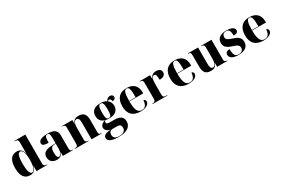

<svg xmlns="http://www.w3.org/2000/svg" viewBox="126 -2221 5749 3917"><g transform="rotate(-30 3000.0 -262.0)"><path d="M242 10C325 10 372 -34 388 -134H390V0H645V-10H637C605 -10 565 -19 565 -77V-760H304V-750H317C352 -750 389 -740 389 -686V-594C389 -556 389 -484 390 -405H388C372 -504 318 -549 236 -549C111 -549 42 -458 42 -271C42 -81 111 10 242 10ZM298 -19C245 -19 219 -110 219 -278C219 -430 246 -513 298 -513C356 -513 389 -427 389 -277C389 -110 354 -19 298 -19Z M871 10C931 10 984 -10 1009 -90H1011V0H1249V-10H1245C1200 -10 1185 -26 1185 -80V-381C1185 -506 1111 -550 964 -550C846 -550 748 -521 748 -446C748 -396 796 -377 894 -377C894 -501 908 -540 955 -540C996 -540 1010 -514 1010 -430V-298L928 -295C779 -290 706 -244 706 -143C706 -47 771 10 871 10ZM934 -25C900 -25 884 -61 884 -151C884 -245 905 -282 972 -286L1010 -288V-166C1010 -90 980 -25 934 -25Z M1292 0H1620V-10H1612C1575 -10 1545 -19 1545 -74V-336C1545 -430 1563 -510 1623 -510C1671 -510 1687 -468 1687 -383V0H1928V-10H1924C1879 -10 1862 -19 1862 -80V-358C1862 -493 1806 -550 1694 -550C1619 -550 1566 -523 1546 -442H1544V-536H1295V-526H1303C1339 -526 1370 -517 1370 -464V-76C1370 -19 1338 -10 1300 -10H1292Z M2191 236C2394 236 2491 163 2491 40C2491 -60 2427 -114 2288 -114H2176C2122 -114 2104 -132 2104 -158C2104 -175 2111 -187 2130 -198C2155 -191 2183 -188 2214 -188C2365 -188 2432 -262 2432 -363C2432 -422 2407 -472 2362 -505C2374 -516 2387 -522 2400 -522C2428 -522 2446 -498 2446 -459C2497 -459 2521 -485 2521 -520C2521 -556 2496 -581 2453 -581C2410 -581 2379 -558 2353 -512C2317 -536 2270 -550 2214 -550C2061 -550 1991 -482 1991 -369C1991 -283 2038 -224 2118 -201C2045 -180 2004 -140 2004 -88C2004 -34 2049 13 2133 23C2002 29 1947 63 1947 122C1947 194 2030 236 2191 236ZM2212 -198C2162 -198 2144 -240 2144 -362C2144 -494 2162 -540 2211 -540C2260 -540 2277 -494 2277 -363C2277 -241 2260 -198 2212 -198ZM2209 226C2125 226 2080 193 2080 123C2080 66 2108 30 2167 30H2273C2335 30 2363 57 2363 111C2363 190 2304 226 2209 226Z M2840 10C2974 10 3049 -44 3049 -109C3049 -138 3033 -156 3002 -162C2995 -49 2952 -3 2878 -3C2781 -3 2743 -83 2742 -285H3069V-309C3069 -468 2976 -550 2824 -550C2660 -550 2566 -454 2566 -266C2566 -91 2658 10 2840 10ZM2895 -295H2742C2743 -479 2768 -540 2824 -540C2879 -540 2895 -479 2895 -295Z M3123 0H3475V-10H3441C3408 -10 3376 -18 3376 -76V-329C3376 -447 3400 -498 3445 -498C3482 -498 3498 -462 3498 -357C3584 -357 3637 -393 3637 -456C3637 -512 3596 -549 3521 -549C3447 -549 3398 -512 3377 -442H3375V-536H3130V-526H3134C3170 -526 3200 -517 3200 -461V-79C3200 -19 3167 -10 3129 -10H3123Z M3970 10C4104 10 4179 -44 4179 -109C4179 -138 4163 -156 4132 -162C4125 -49 4082 -3 4008 -3C3911 -3 3873 -83 3872 -285H4199V-309C4199 -468 4106 -550 3954 -550C3790 -550 3696 -454 3696 -266C3696 -91 3788 10 3970 10ZM4025 -295H3872C3873 -479 3898 -540 3954 -540C4009 -540 4025 -479 4025 -295Z M4497 10C4572 10 4625 -18 4644 -98H4646V0H4892V-10H4888C4851 -10 4821 -19 4821 -72V-536H4575V-526H4579C4616 -526 4645 -517 4645 -462V-204C4645 -110 4628 -30 4568 -30C4520 -30 4505 -72 4505 -157V-536H4265V-526H4268C4311 -526 4329 -517 4329 -456V-182C4329 -47 4385 10 4497 10Z M5146 10C5309 10 5382 -60 5382 -166C5382 -268 5315 -307 5215 -340C5115 -373 5072 -390 5072 -452C5072 -513 5112 -539 5164 -539C5229 -539 5256 -499 5256 -383C5331 -383 5362 -409 5362 -450C5362 -502 5311 -549 5179 -549C5043 -549 4953 -497 4953 -383C4953 -280 5021 -241 5128 -206C5215 -178 5265 -160 5265 -94C5265 -33 5223 0 5158 0C5077 0 5045 -50 5045 -186C4997 -186 4945 -169 4945 -108C4945 -42 5005 10 5146 10Z M5732 10C5866 10 5941 -44 5941 -109C5941 -138 5925 -156 5894 -162C5887 -49 5844 -3 5770 -3C5673 -3 5635 -83 5634 -285H5961V-309C5961 -468 5868 -550 5716 -550C5552 -550 5458 -454 5458 -266C5458 -91 5550 10 5732 10ZM5787 -295H5634C5635 -479 5660 -540 5716 -540C5771 -540 5787 -479 5787 -295Z"/></g></svg>

Font: Noto Serif Display ExtraBold
Style: Regular
Weight: 800
Designer: Monotype Design Team
Foundry: Monotype Imaging Inc.
Version: Version 2.009